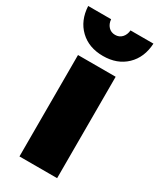

<svg xmlns="http://www.w3.org/2000/svg" viewBox="-207 -829 740 892"><g transform="rotate(30 163.0 -382.5)"><path d="M-12 -765H111Q113 -741 127 -726Q141 -711 163 -711Q185 -711 199 -726Q213 -741 215 -765H338Q334 -689 286.5 -643.5Q239 -598 163 -598Q87 -598 39.5 -643.5Q-8 -689 -12 -765ZM61 0V-544H263V0Z"/></g></svg>

Font: Trueno
Style: ExBd
Weight: 800
Designer: Julieta Ulanovsky
Foundry: Julieta Ulanovsky
Version: Version 3.001b